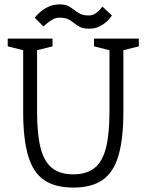

<svg xmlns="http://www.w3.org/2000/svg" viewBox="-20 -842 664 870"><path d="M539 -336Q539 -212 516.5 -136Q494 -60 444 -26Q394 8 312 8Q230 8 180 -26Q130 -60 107.5 -136Q85 -212 85 -336H148Q148 -234 164 -171.5Q180 -109 216 -80.5Q252 -52 312 -52Q372 -52 408 -80.5Q444 -109 460 -171.5Q476 -234 476 -336ZM476 -667H539V-336H476ZM148 -336H85V-667H148ZM15 -667H95V-612L15 -632ZM406 -667H486V-612L406 -632ZM138 -612V-667H218V-632ZM529 -612V-667H609V-632ZM137 -762Q137 -762 145 -771Q153 -780 167.5 -792Q182 -804 203 -813Q224 -822 249 -822Q275 -822 289.5 -814.5Q304 -807 316 -797Q328 -787 343 -779.5Q358 -772 383 -772Q400 -772 414 -782Q428 -792 436 -802Q444 -812 444 -812L487 -772Q487 -772 480.5 -763Q474 -754 460.5 -742Q447 -730 428 -721Q409 -712 383 -712Q358 -712 343 -719.5Q328 -727 316 -737Q304 -747 289.5 -754.5Q275 -762 249 -762Q232 -762 215.5 -752Q199 -742 188 -732Q177 -722 177 -722Z"/></svg>

Font: Epunda Slab Light
Style: Regular
Weight: 300
Designer: Simon Atzbach
Foundry: typofactur
Version: Version 1.102